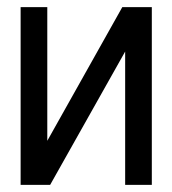

<svg xmlns="http://www.w3.org/2000/svg" viewBox="-20 -520 484 540"><path d="M113 -500H38V0H121L332 -375V0H407V-500H324L113 -124Z"/></svg>

Font: Advent Pro Medium
Style: Regular
Weight: 500
Designer: VivaRado, Andreas Kalpakidis
Foundry: VivaRado, Andreas Kalpakidis
Version: Version 3.000